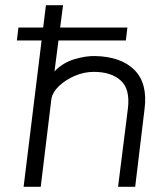

<svg xmlns="http://www.w3.org/2000/svg" viewBox="-20 -720 605 740"><path d="M501 0H435L473 -302Q482 -377 445 -410Q408 -443 342 -443Q304 -443 268 -427.5Q232 -412 207 -388Q182 -364 178 -338L137 0H71L157 -700H223L190 -445Q223 -479 267.5 -492Q312 -505 346 -504Q447 -502 498.5 -450Q550 -398 537 -299ZM465 -564H45L51 -614H471Z"/></svg>

Font: Kulim Park Light
Style: Italic
Weight: 300
Italic angle: -8°
Designer: Noponies / Dale Sattler
Foundry: Noponies
Version: Version 1.000; ttfautohint (v1.8.3)